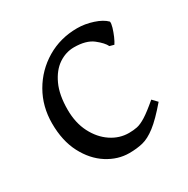

<svg xmlns="http://www.w3.org/2000/svg" viewBox="-119 -573 675 691"><g transform="rotate(-30 218.5 -227.5)"><path d="M227.1 14.6Q179.7 14.6 136.5 -12.9Q93.3 -40.5 66.2 -92.5Q39.1 -144.5 39.1 -216.8Q39.1 -287.1 72 -344.2Q105 -401.4 161.6 -435.1Q218.3 -468.8 288.1 -468.8Q320.3 -468.8 353.3 -458Q386.2 -447.3 402.8 -430.2Q404.3 -422.4 399.7 -406.7Q395 -391.1 388.2 -375.2Q381.3 -359.4 375 -350.1L356.9 -355Q349.1 -372.1 321.8 -393.6Q294.4 -415 244.1 -415Q210 -415 179.9 -394.8Q149.9 -374.5 131.1 -333.7Q112.3 -293 112.3 -231.9Q112.3 -176.8 133.5 -135.5Q154.8 -94.2 189 -71.5Q223.1 -48.8 262.2 -48.8Q280.8 -48.8 296.4 -52Q312 -55.2 333.5 -68.6Q355 -82 391.1 -112.8L410.2 -92.8Q367.7 -43 338.1 -20.3Q308.6 2.4 283.2 8.5Q257.8 14.6 227.1 14.6Z"/></g></svg>

Font: David Libre
Style: Regular
Weight: 400
Designer: Ismar David, J. Victor Gaultney, Annie Olsen and Meir Sadan
Foundry: Monotype Imaging Inc. & SIL International
Version: Version 1.100; ttfautohint (v1.8.4.7-5d5b)